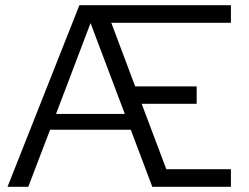

<svg xmlns="http://www.w3.org/2000/svg" viewBox="-20 -720 959 740"><path d="M9 0 286 -700H870V-632H409L501 -387H738V-320H526L621 -68H870V0H567L484 -220H173L89 0ZM196 -281H461L329 -631Z"/></svg>

Font: Rosa Sans Light
Style: Regular
Weight: 300
Designer: Pentagram / MCKL
Foundry: Pentagram / MCKL
Version: Version 1.005;September 16, 2019;FontCreator 11.5.0.2425 64-